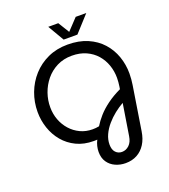

<svg xmlns="http://www.w3.org/2000/svg" viewBox="-189 -1013 1200 1367"><g transform="rotate(-20 411.0 -329.5)"><path d="M525.6 220.8Q484.6 220.8 448.9 204.7Q413.2 188.6 391.9 157.3Q370.6 126 370.6 80.4Q370.6 59.2 375.9 36.8Q381.2 14.4 391.8 -5.8Q385.4 -5.4 378.9 -5.2Q372.4 -5 365 -5Q292 -5 235.1 -32.4Q178.2 -59.8 139.1 -106.4Q100 -153 79.8 -212.5Q59.6 -272 59.6 -335.6Q59.6 -410.4 85.2 -478.6Q110.8 -546.8 158.6 -599.8Q206.4 -652.8 273.4 -683.6Q340.4 -714.4 423.4 -714.4Q508.8 -714.4 573.5 -686.5Q638.2 -658.6 681.5 -610.4Q724.8 -562.2 746.5 -500.3Q768.2 -438.4 768.2 -371Q768.2 -347.8 766.2 -326.3Q764.2 -304.8 761.2 -285.2L708.8 46.2Q700.4 101.4 675.7 140.4Q651 179.4 613.1 200.1Q575.2 220.8 525.6 220.8ZM527.8 136.6Q559.2 136.6 583 113.9Q606.8 91.2 613.2 48.2L651.2 -189.8Q617.8 -171.2 584.4 -144.8Q551 -118.4 523 -85.8Q495 -53.2 478.3 -17Q461.6 19.2 461.6 57.4Q461.6 96.4 480.6 116.5Q499.6 136.6 527.8 136.6ZM386.8 -86.2Q399 -86.2 411 -87.3Q423 -88.4 436 -91Q456.2 -124.6 487 -159.4Q517.8 -194.2 562.5 -227.2Q607.2 -260.2 666 -288L669 -305.8Q671.4 -321 672.9 -338.9Q674.4 -356.8 674.4 -371.8Q674.4 -422.2 658.3 -468.4Q642.2 -514.6 610.7 -550.8Q579.2 -587 532.3 -608.3Q485.4 -629.6 424.4 -629.6Q361.6 -629.6 311.5 -604.3Q261.4 -579 226.5 -536.5Q191.6 -494 173.4 -441.7Q155.2 -389.4 155.8 -335.8Q155.8 -285.8 172.7 -240.8Q189.6 -195.8 220.4 -161.2Q251.2 -126.6 293.5 -106.4Q335.8 -86.2 386.8 -86.2ZM410.4 -757 338.4 -880H414.2L466.4 -795.2L546.4 -880H626.6L514.6 -757Z"/></g></svg>

Font: MuseoModerno Thin
Style: Italic
Weight: 100
Italic angle: -9°
Designer: Pablo Cosgaya, Héctor Gatti, Marcela Romero, and the Authors of The MuseoModerno Project.
Foundry: Omnibus-Type Team
Version: Version 1.003